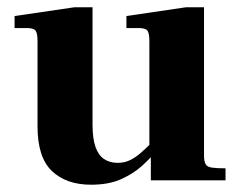

<svg xmlns="http://www.w3.org/2000/svg" viewBox="-20 -495 662 527"><path d="M230 12Q162 12 122.5 -25.5Q83 -63 83 -148V-382Q83 -404 77.5 -411Q72 -418 54 -418H20V-451L184 -475H234V-153Q234 -115 242 -92Q250 -69 265.5 -58.5Q281 -48 303 -48Q321 -48 336 -55Q351 -62 366.5 -75.5Q382 -89 400 -107L405 -76Q392 -60 369.5 -39.5Q347 -19 313 -3.5Q279 12 230 12ZM394 0V-63H390V-382Q390 -404 384.5 -411Q379 -418 361 -418H327V-451L490 -475H540V-68Q540 -53 544 -45Q548 -37 561 -35Q574 -33 599 -33V0Z"/></svg>

Font: Frank Ruhl Libre ExtraBold
Style: Regular
Weight: 800
Designer: Yanek Iontef
Foundry: Fontef
Version: Version 6.003;gftools[0.9.30]